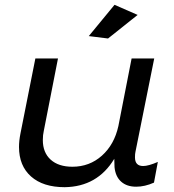

<svg xmlns="http://www.w3.org/2000/svg" viewBox="-20 -772 724 798"><path d="M456 -752 552 -710 429 -612 349 -622ZM543 -141Q541 -133 541 -118Q541 -82 575 -82Q597 -82 636 -99L620 -13Q582 4 546 4Q507 4 483.5 -17Q460 -38 456 -77L455 -112Q385 4 249 6Q159 6 109 -38.5Q59 -83 59 -161Q59 -187 65 -217L127 -529H221L162 -228Q158 -211 158 -190Q158 -138 190.5 -108.5Q223 -79 281 -79Q352 -79 403.5 -125Q455 -171 472 -248L527 -529H621Z"/></svg>

Font: TypoPRO Montserrat Alternates
Style: Italic
Weight: 400
Italic angle: -11.3°
Designer: Julieta Ulanovsky
Foundry: Julieta Ulanovsky
Version: Version 6.001